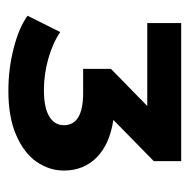

<svg xmlns="http://www.w3.org/2000/svg" viewBox="-17 -766 463 470"><g transform="rotate(90 215.0 -530.5)"><path d="M397 -455Q397 -419 375.5 -388Q354 -357 310 -338Q266 -319 202 -319Q148 -319 97.5 -332Q47 -345 18 -366L58 -446Q86 -427 124 -416.5Q162 -406 200 -406Q243 -406 264.5 -419Q286 -432 286 -455Q286 -502 207 -502H148V-570L239 -659H36V-742H374V-675L273 -576Q333 -567 365 -535Q397 -503 397 -455Z"/></g></svg>

Font: mBank
Style: Bold
Weight: 700
Designer: Julieta Ulanovsky
Foundry: Julieta Ulanovsky
Version: Version 7.200